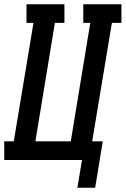

<svg xmlns="http://www.w3.org/2000/svg" viewBox="-42 -755 593 906"><path d="M323 131 345 0H-22V-88H23L116 -647H83V-735H262V-647H217L125 -88H292L384 -647H351V-735H531V-647H486L393 -88H443L407 131Z"/></svg>

Font: Iosevka Curly Slab SmBdObl
Style: Regular
Weight: 600
Italic angle: -9°
Monospace: yes
Designer: Belleve Invis
Foundry: Belleve Invis
Version: Version 11.0.0; ttfautohint (v1.8.3)